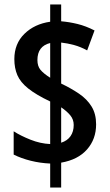

<svg xmlns="http://www.w3.org/2000/svg" viewBox="-20 -872 492 857"><path d="M204 -142Q159 -144 117 -154.5Q75 -165 41 -182V-286Q72 -266 116 -248.5Q160 -231 204 -229V-419Q141 -449 106 -477Q71 -505 57.5 -536.5Q44 -568 44 -608Q44 -677 89 -721Q134 -765 204 -775V-852H253V-777Q289 -774 326 -765Q363 -756 402 -736L369 -647Q340 -663 310.5 -671Q281 -679 253 -682V-499Q297 -478 332.5 -454Q368 -430 388.5 -397Q409 -364 409 -317Q409 -251 368.5 -205Q328 -159 253 -146V-35H204ZM204 -680Q147 -666 147 -604Q147 -577 160.5 -560.5Q174 -544 204 -525ZM253 -235Q281 -244 295 -264.5Q309 -285 309 -314Q309 -339 293.5 -357.5Q278 -376 253 -393Z"/></svg>

Font: Noto Sans Kannada UI ExtraCondensed SemiBold
Style: Regular
Weight: 600
Width: 2
Designer: Jelle Bosma - Monotype Design Team
Foundry: Monotype Imaging Inc.
Version: Version 2.005; ttfautohint (v1.8.4.7-5d5b)